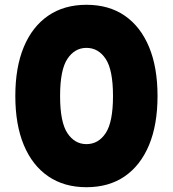

<svg xmlns="http://www.w3.org/2000/svg" viewBox="-20 -768 723 802"><path d="M341 14Q248 14 181.5 -31.5Q115 -77 79.5 -162Q44 -247 44 -367Q44 -487 79.5 -572Q115 -657 181.5 -702.5Q248 -748 341 -748Q435 -748 501 -702.5Q567 -657 602.5 -572Q638 -487 638 -367Q638 -247 602.5 -162Q567 -77 501 -31.5Q435 14 341 14ZM341 -166Q391 -166 421.5 -212Q452 -258 452 -367Q452 -476 421.5 -522Q391 -568 341 -568Q292 -568 261.5 -522Q231 -476 231 -367Q231 -258 261.5 -212Q292 -166 341 -166Z"/></svg>

Font: LINE Seed Sans ExtraBold
Style: Regular
Weight: 800
Designer: LINE VX Design & Dalton Maag Ltd & Sandoll Inc
Foundry: Dalton Maag Ltd
Version: Version 1.003